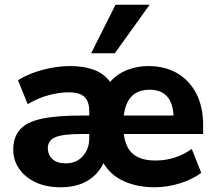

<svg xmlns="http://www.w3.org/2000/svg" viewBox="-20 -780 908 811"><path d="M237 11Q175 11 130.5 -10Q86 -31 61 -67Q36 -103 36 -148Q36 -201 64.5 -233Q93 -265 156.5 -278.5Q220 -292 326 -292H357V-310Q357 -352 336.5 -371Q316 -390 270 -390Q230 -390 185.5 -378Q141 -366 97 -340L56 -441Q82 -458 119.5 -472Q157 -486 198 -493.5Q239 -501 276 -501Q334 -501 377 -485Q420 -469 445 -434Q475 -468 517.5 -484.5Q560 -501 606 -501Q677 -501 729 -470.5Q781 -440 809.5 -384Q838 -328 838 -251V-214H503Q510 -156 542.5 -129Q575 -102 637 -102Q722 -102 790 -151L830 -50Q793 -22 739.5 -5.5Q686 11 633 11Q560 11 503.5 -14.5Q447 -40 417 -91Q394 -42 348 -15.5Q302 11 237 11ZM612 -401Q516 -401 503 -292H713Q707 -401 612 -401ZM258 -90Q302 -90 329.5 -120Q357 -150 357 -197V-214H323Q246 -214 214 -200.5Q182 -187 182 -154Q182 -126 201.5 -108Q221 -90 258 -90ZM365 -555 468 -760H612L465 -555Z"/></svg>

Font: Nunito Sans ExtraBold
Style: Regular
Weight: 800
Designer: Vernon Adams
Foundry: Vernon Adams
Version: Version 3.101; ttfautohint (v1.8.4.7-5d5b);gftools[0.9.27]